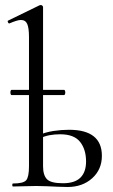

<svg xmlns="http://www.w3.org/2000/svg" viewBox="-20 -745 450 767"><path d="M250 2Q234.4 2 212.4 1Q190.4 0 167.3 -1Q144.2 -2 125.4 -2Q99.8 -2 75.7 -1Q51.6 0 32 0Q29 0 29 -6Q29 -12 32 -12Q73.4 -12 84.6 -25Q95.8 -38 95.8 -81V-597Q95.8 -632.6 88.9 -648.9Q82 -665.2 63.4 -665.2Q55.6 -665.2 43.7 -661.4Q31.8 -657.6 18.4 -651.8Q14.4 -650 11.8 -656Q9.2 -662 13 -663L138.2 -724Q141 -725 143.2 -725Q145.8 -725 148.9 -722.5Q152 -720 152 -716.8V-81Q152 -45.4 167.5 -29.2Q183 -13 231.4 -13Q278.8 -13 301.3 -35.4Q323.8 -57.8 323.8 -99.8Q323.8 -148.2 299.8 -178.4Q275.8 -208.6 220.2 -208.6Q198.4 -208.6 177.9 -204.9Q157.4 -201.2 134.4 -190.2L128.4 -202.8Q160.4 -216.8 192.8 -221.7Q225.2 -226.6 255.4 -226.6Q387 -226.6 387 -122.6Q387 -67.8 348.2 -32.9Q309.4 2 250 2ZM26.6 -365.2Q23.2 -365.2 22.1 -370.6Q21 -376 22.1 -381Q23.2 -386 26.6 -386H235.4Q239 -386 240.2 -381Q241.4 -376 240.2 -370.6Q239 -365.2 235.4 -365.2Z"/></svg>

Font: Cormorant Garamond Light
Style: Regular
Weight: 300
Designer: Christian Thalmann (Catharsis Fonts)
Foundry: Catharsis Fonts
Version: Version 4.001